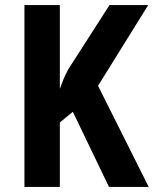

<svg xmlns="http://www.w3.org/2000/svg" viewBox="-20 -734 604 754"><path d="M564 0H408L266 -295L215 -253V0H76V-714H215V-385Q220 -400 227.5 -418.5Q235 -437 247 -460L410 -714H562L365 -397Z"/></svg>

Font: Noto Sans Tamil Condensed
Style: Bold
Weight: 700
Width: 3
Designer: Jelle Bosma - Monotype Design Team
Foundry: Monotype Imaging Inc.
Version: Version 2.004; ttfautohint (v1.8.4.7-5d5b)